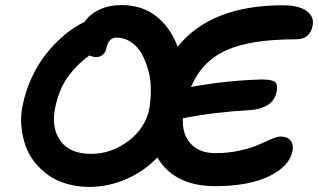

<svg xmlns="http://www.w3.org/2000/svg" viewBox="-20 -731 1260 761"><path d="M333 9.8Q285.6 9.8 243.9 -2.7Q202.1 -15.1 171.1 -37.1Q140.1 -59.1 116.2 -89.6Q92.3 -120.1 80.1 -156.5Q67.9 -192.9 64.5 -233.9Q61 -274.9 70.8 -317.9Q81.5 -370.1 103.5 -418.5Q125.5 -466.8 151.4 -502.2Q177.2 -537.6 207.8 -567.1Q238.3 -596.7 264.6 -614.7Q291 -632.8 314.9 -644Q335.9 -674.8 374 -692.9Q412.1 -710.9 461.9 -710.9Q543 -710.9 599.4 -666.5Q655.8 -622.1 684.1 -545.9Q816.4 -710 1101.1 -710Q1164.6 -710 1195.3 -687.5Q1226.1 -665 1219.2 -629.9Q1209 -575.2 1152.8 -575.2Q973.1 -575.2 876.7 -531.7Q780.3 -488.3 736.8 -386.2Q872.1 -411.6 1016.1 -416Q1058.6 -416 1070.3 -406Q1082 -396 1076.2 -366.2Q1069.8 -333.5 1041.7 -315.4Q1013.7 -297.4 974.1 -294.9Q826.7 -286.6 705.1 -262.2Q701.2 -199.7 735.6 -161.9Q770 -124 834 -124Q884.3 -124 930.7 -134.3Q977.1 -144.5 1003.9 -157Q1030.8 -169.4 1055.2 -179.7Q1079.6 -189.9 1091.8 -189.9Q1119.1 -189.9 1131.8 -173.8Q1144.5 -157.7 1139.2 -131.8Q1127 -71.8 1046.6 -32.5Q966.3 6.8 832 6.8Q749.5 6.8 691.9 -23.2Q634.3 -53.2 604 -106.9Q551.3 -51.8 480.2 -21Q409.2 9.8 333 9.8ZM198.2 -301.8Q182.6 -223.6 220 -172.4Q257.3 -121.1 340.8 -121.1Q420.9 -121.1 488.5 -171.9Q556.2 -222.7 571.8 -299.8Q578.1 -339.4 577.9 -378.7Q577.6 -418 567.1 -454.8Q556.6 -491.7 540.5 -519.8Q524.4 -547.9 498.5 -564.9Q472.7 -582 441.9 -582Q410.6 -582 401.9 -541Q398.9 -523.9 387.5 -514.4Q376 -504.9 362.8 -504.9Q348.1 -504.9 334 -511.2Q277.8 -469.2 244.9 -420.4Q211.9 -371.6 198.2 -301.8Z"/></svg>

Font: Shantell Sans Normal
Style: Italic
Weight: 600
Italic angle: -11.31°
Designer: Stephen Nixon, Anya Danilova, Shantell Martin
Foundry: Arrow Type
Version: Version 1.006;[559af2be0]